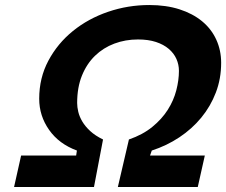

<svg xmlns="http://www.w3.org/2000/svg" viewBox="-20 -744 900 764"><path d="M767 0H449L493 -189Q548 -208 586 -239Q624 -270 647.5 -307Q671 -344 681.5 -384.5Q692 -425 692 -462Q692 -487 682 -509.5Q672 -532 651.5 -549.5Q631 -567 600.5 -577Q570 -587 529 -587Q479 -587 435 -570.5Q391 -554 358 -522Q325 -490 306 -443Q287 -396 287 -334Q287 -318 291.5 -299Q296 -280 307.5 -260.5Q319 -241 339 -222.5Q359 -204 390 -189L354 0H36L64 -125H283L286 -145Q215 -171 175.5 -227Q136 -283 136 -351Q136 -434 172.5 -502.5Q209 -571 270 -620.5Q331 -670 410 -697Q489 -724 574 -724Q641 -724 694 -707Q747 -690 784 -659.5Q821 -629 840.5 -586.5Q860 -544 860 -494Q860 -431 839 -376Q818 -321 781 -276Q744 -231 693.5 -197.5Q643 -164 584 -145L577 -125H795Z"/></svg>

Font: Perun
Style: Bold Italic
Weight: 700
Italic angle: -12°
Foundry: Copyright (c) Stefan Peev, Context Ltd, 2016
Version: Version 1.027